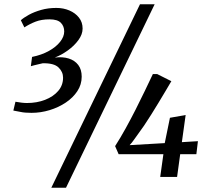

<svg xmlns="http://www.w3.org/2000/svg" viewBox="-20 -835 977 906"><path d="M128.7 -302.5Q96.4 -302.5 76.7 -306.9Q57 -311.3 43 -313.3L52.9 -354.9Q67.6 -352.3 81.6 -350.6Q95.6 -348.9 106.9 -348.9Q153.8 -348.9 192.6 -363.9Q231.4 -378.9 254.5 -405.7Q277.6 -432.5 277.6 -468.3Q277.6 -496.2 255.9 -516.9Q234.3 -537.6 181.4 -536.4Q175.2 -534.9 164.1 -532.4Q153.1 -529.8 142.3 -527.2Q131.5 -524.5 125.6 -522.7L131.3 -566.4Q176.5 -575.6 210.5 -594.5Q244.5 -613.4 263.7 -637.7Q283 -662 283 -686.6Q283 -711.2 267.2 -727.4Q251.5 -743.7 213.3 -743.7Q175.7 -743.7 147.6 -732.8Q119.6 -721.8 95 -705.8L78.3 -739.5Q92 -751.8 116.5 -765.3Q141 -778.7 173.9 -788.1Q206.9 -797.6 245.9 -797.6Q279.3 -797.6 307.4 -785.6Q335.5 -773.6 352.6 -751.9Q369.8 -730.2 369.8 -700.2Q369.8 -673.1 350.1 -646Q330.5 -619 300.1 -597.1Q269.8 -575.3 238.5 -563.4Q275.8 -567.9 304.4 -558.9Q332.9 -549.9 349.2 -528.5Q365.5 -507.1 365.5 -473.1Q365.5 -436.1 345.1 -405.1Q324.8 -374.1 290.5 -351.1Q256.2 -328.1 214.1 -315.3Q172 -302.5 128.7 -302.5ZM640.6 -815H709.8L291.4 51H222.1ZM736 0 751 -107.4H539.8L523.2 -145.5Q548.7 -185.3 572.9 -229.2Q597.1 -273 619.8 -317.7Q642.4 -362.3 662.9 -405Q683.5 -447.7 701.3 -485.5H721.7L788.6 -451.9Q775.4 -429.5 759.8 -403.2Q744.3 -376.8 727.2 -348.9Q710.2 -320.9 693.2 -293.7Q676.1 -266.5 659.9 -242.4Q643.6 -218.4 629.5 -199.7Q620.1 -187.3 611.6 -174.8Q603.1 -162.3 591.7 -150.1L757.4 -159.7L781.9 -279.2L856 -292.3L838.2 -164.2L913.9 -168.8L906.6 -107.4H830.3L815.6 0Z"/></svg>

Font: Merriweather Light
Style: Italic
Weight: 300
Italic angle: -7.8°
Designer: Eben Sorkin
Foundry: Eben Sorkin
Version: Version 2.101